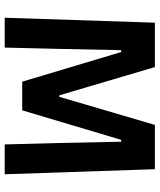

<svg xmlns="http://www.w3.org/2000/svg" viewBox="49 -728 679 817"><g transform="rotate(90 388.5 -319.5)"><path d="M55.5 0 76.5 -639H265.5L385.5 -232.5H392L511.5 -639H700L721.5 0H594.5L588.5 -230L583 -495.5H575L449.5 -74.5H327.5L201.5 -495.5H193.5L188 -229.5L182.5 0Z"/></g></svg>

Font: Anek Gujarati Medium SemiBold
Style: Regular
Weight: 600
Version: Version 1.003